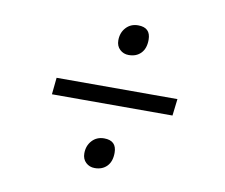

<svg xmlns="http://www.w3.org/2000/svg" viewBox="-63 -712 778 665"><g transform="rotate(10 326.5 -379.5)"><path d="M357 -529Q338.5 -529 325.8 -541Q313 -553 313 -573Q313 -600 329.5 -618Q346 -636 372 -636Q416 -636 416 -593Q416 -562.5 400 -545.8Q384 -529 357 -529ZM119 -349 125 -408H550L543 -349ZM309 -123Q290.5 -123 277.8 -135Q265 -147 265 -167Q265 -194 281.5 -212Q298 -230 324 -230Q368 -230 368 -187Q368 -156.5 352 -139.8Q336 -123 309 -123Z"/></g></svg>

Font: Merriweather Sans Light
Style: Italic
Weight: 300
Italic angle: -7.5°
Designer: Eben Sorkin
Foundry: Eben Sorkin
Version: Version 2.001; ttfautohint (v1.8.3)